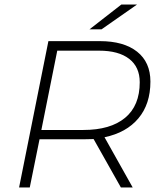

<svg xmlns="http://www.w3.org/2000/svg" viewBox="-20 -825 702 845"><path d="M440 -221 564 0H512L392 -213Q362 -212 347 -212H154L111 0H64L193 -644H419Q525 -644 583.5 -597.5Q642 -551 642 -466Q642 -367 589 -304Q536 -241 440 -221ZM595 -463Q595 -530 548.5 -566Q502 -602 416 -602H232L162 -253H347Q466 -253 530.5 -306.5Q595 -360 595 -463ZM514 -805H583L427 -696H374Z"/></svg>

Font: Montserrat Ace
Style: Light Italic
Weight: 300
Italic angle: -11.3°
Designer: Julieta Ulanovsky
Foundry: Julieta Ulanovsky
Version: Version 1